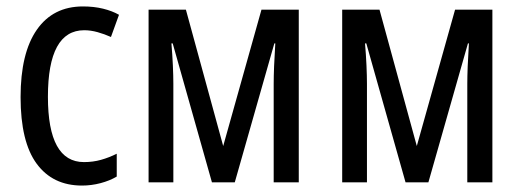

<svg xmlns="http://www.w3.org/2000/svg" viewBox="-20 -567 1618 597"><path d="M235 10Q144 10 94 -58Q44 -126 44 -265Q44 -402 94.5 -474.5Q145 -547 238 -547Q272 -547 300.5 -540Q329 -533 350 -521L325 -452Q305 -461 283.5 -467Q262 -473 242 -473Q129 -473 129 -266Q129 -63 241 -63Q269 -63 294 -70Q319 -77 343 -89V-18Q321 -5 292.5 2.5Q264 10 235 10Z M909 -537V0H831V-306Q831 -353 836 -432H833L710 0H639L517 -432H513Q516 -397 517.5 -364Q519 -331 519 -307V0H442V-537H558L674 -113L793 -537Z M1511 -537V0H1433V-306Q1433 -353 1438 -432H1435L1312 0H1241L1119 -432H1115Q1118 -397 1119.5 -364Q1121 -331 1121 -307V0H1044V-537H1160L1276 -113L1395 -537Z"/></svg>

Font: Avrile Sans Condensed
Style: Regular
Weight: 400
Width: 3
Designer: Monotype Design Team
Foundry: Monotype Imaging Inc.
Version: Version 2.001;September 10, 2019;FontCreator 11.5.0.2425 64-